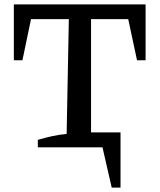

<svg xmlns="http://www.w3.org/2000/svg" viewBox="-20 -670 726 873"><path d="M43 -650H642V-396H603L563 -583H394V-68H528V183H488L446 0H152V-34Q185 -44 217.5 -51Q250 -58 283 -61L293 -583H121L82 -396H43Z"/></svg>

Font: Piazzolla SC Medium
Style: Regular
Weight: 500
Designer: Juan Pablo del Peral
Foundry: Huerta Tipografica
Version: Version 1.330